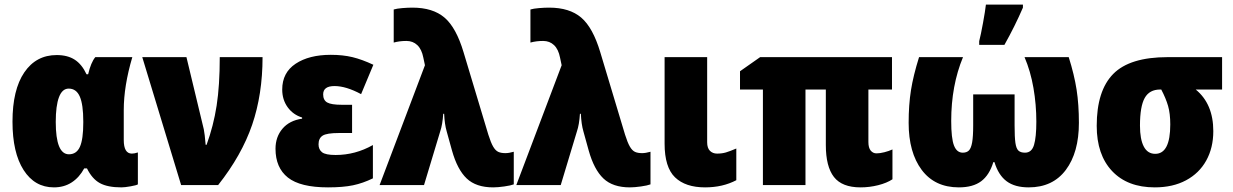

<svg xmlns="http://www.w3.org/2000/svg" viewBox="-20 -800 5328 830"><path d="M34 -274Q34 -412 85 -487Q136 -562 225 -562Q272 -562 303 -542Q334 -522 354 -479H361Q373 -530 392 -553H552Q515 -428 515 -324V-195Q515 -136 550 -136Q561 -136 576 -141V-3Q570 1 544.5 5.5Q519 10 505 10Q445 10 411.5 -8.5Q378 -27 356 -72H344Q323 -33 290 -11.5Q257 10 213 10Q130 10 82 -65Q34 -140 34 -274ZM340 -270V-275Q340 -348 325 -382.5Q310 -417 277 -417Q249 -417 235 -380Q221 -343 221 -273Q221 -133 278 -133Q311 -133 325.5 -165.5Q340 -198 340 -270Z M786 -553 861 -241Q865 -222 869 -174H873Q903 -256 916.5 -343.5Q930 -431 930 -553H1115Q1115 -392 1070 -260.5Q1025 -129 923 0H763L595 -553Z M1502 -225H1446Q1392 -225 1374.5 -213.5Q1357 -202 1357 -176Q1357 -154 1372 -142Q1387 -130 1431 -130Q1516 -130 1592 -173V-29Q1549 -8 1506 1Q1463 10 1398 10Q1278 10 1224.5 -32.5Q1171 -75 1171 -157Q1171 -208 1201 -243.5Q1231 -279 1286 -287V-292Q1247 -304 1223.5 -336.5Q1200 -369 1200 -413Q1200 -486 1258 -524.5Q1316 -563 1410 -563Q1462 -563 1503.5 -553Q1545 -543 1594 -520L1541 -393Q1476 -428 1426 -428Q1377 -428 1377 -392Q1377 -367 1394.5 -357Q1412 -347 1458 -347H1502Z M1817 -518 1810 -551Q1803 -587 1784 -605Q1765 -623 1737 -623Q1707 -623 1682 -616V-759Q1695 -763 1719 -765Q1743 -767 1763 -767Q1851 -767 1901.5 -724Q1952 -681 1984 -574L2091 -218Q2102 -183 2112 -166Q2122 -149 2134 -143.5Q2146 -138 2165 -138Q2180 -138 2201 -144V-3Q2188 2 2160 6Q2132 10 2112 10Q2038 10 1997.5 -28.5Q1957 -67 1934 -149L1911 -232Q1902 -263 1900 -308H1896Q1893 -261 1883 -232L1813 0H1621Z M2408 -518 2401 -551Q2394 -587 2375 -605Q2356 -623 2328 -623Q2298 -623 2273 -616V-759Q2286 -763 2310 -765Q2334 -767 2354 -767Q2442 -767 2492.5 -724Q2543 -681 2575 -574L2682 -218Q2693 -183 2703 -166Q2713 -149 2725 -143.5Q2737 -138 2756 -138Q2771 -138 2792 -144V-3Q2779 2 2751 6Q2723 10 2703 10Q2629 10 2588.5 -28.5Q2548 -67 2525 -149L2502 -232Q2493 -263 2491 -308H2487Q2484 -261 2474 -232L2404 0H2212Z M3037 -185Q3037 -160 3049 -148Q3061 -136 3080 -136Q3101 -136 3118 -141Q3135 -146 3163 -158V-21Q3104 10 3028 10Q2943 10 2898 -33.5Q2853 -77 2853 -179V-553H3037Z M3838 -154V-25Q3814 -9 3776.5 0.5Q3739 10 3700 10Q3620 10 3585 -35Q3550 -80 3550 -173V-413H3462V0H3278V-413H3179V-492L3266 -553H3836V-413H3734V-186Q3734 -161 3744 -149Q3754 -137 3769 -137Q3784 -137 3803.5 -142Q3823 -147 3838 -154Z M4644 -269Q4644 -141 4587.5 -65.5Q4531 10 4427 10Q4367 10 4331.5 -16.5Q4296 -43 4279 -99H4274Q4257 -43 4221.5 -16.5Q4186 10 4125 10Q4021 10 3964.5 -65.5Q3908 -141 3908 -269Q3908 -347 3918 -410Q3928 -473 3953 -553H4143Q4092 -430 4092 -277Q4092 -202 4104 -171Q4116 -140 4142 -140Q4159 -140 4168.5 -149.5Q4178 -159 4182.5 -184.5Q4187 -210 4187 -258V-392H4366V-258Q4366 -207 4369.5 -182.5Q4373 -158 4382.5 -149Q4392 -140 4411 -140Q4440 -140 4450 -173.5Q4460 -207 4460 -274Q4460 -348 4447.5 -420Q4435 -492 4409 -553H4600Q4624 -477 4634 -412.5Q4644 -348 4644 -269ZM4213 -622Q4220 -649 4229.5 -701Q4239 -753 4242 -780H4402V-767Q4367 -686 4322 -606H4213Z M4972 10Q4854 10 4787.5 -60.5Q4721 -131 4721 -256Q4721 -408 4792.5 -480.5Q4864 -553 5028 -553H5263V-413H5149Q5225 -351 5225 -233Q5225 -161 5194.5 -106Q5164 -51 5107 -20.5Q5050 10 4972 10ZM4974 -135Q5039 -135 5039 -262Q5039 -309 5029.5 -342Q5020 -375 5000 -413H4995Q4949 -413 4928.5 -376.5Q4908 -340 4908 -257Q4908 -198 4924.5 -166.5Q4941 -135 4974 -135Z"/></svg>

Font: Noto Sans Display Black Narrow
Style: Regular
Weight: 900
Width: 4
Designer: Monotype Design team
Foundry: Monotype Imaging Inc.
Version: Version 1.000